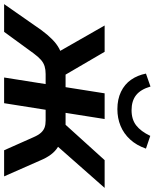

<svg xmlns="http://www.w3.org/2000/svg" viewBox="26 -823 752 934"><g transform="rotate(90 402.0 -356.0)"><path d="M-45 0 82 -182Q106 -214 127.5 -235Q149 -256 171.5 -268Q194 -280 219 -283L199 -244L59 -489H187L298 -299H359L389 -489H514L484 -299H542L714 -489H849L633 -244L597 -279Q627 -276 649 -262.5Q671 -249 687 -227.5Q703 -206 715 -177L793 0H666L602 -144Q592 -167 580.5 -179.5Q569 -192 555 -197Q541 -202 521 -202H469L437 0H312L344 -202H295Q274 -202 257.5 -197Q241 -192 226.5 -179.5Q212 -167 195 -144L90 0ZM466 -551Q418 -551 381.5 -568.5Q345 -586 323 -617.5Q301 -649 293 -690L356 -712Q370 -664 398 -642Q426 -620 471 -620Q516 -620 545 -642.5Q574 -665 596 -711L658 -690Q642 -644 613.5 -613Q585 -582 547.5 -566.5Q510 -551 466 -551Z"/></g></svg>

Font: Nunito Sans 12pt ExtraLight
Style: Italic
Weight: 200
Italic angle: -9°
Designer: Vernon Adams
Foundry: Vernon Adams
Version: Version 3.101;gftools[0.9.27]